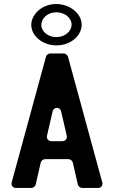

<svg xmlns="http://www.w3.org/2000/svg" viewBox="-20 -932 565 952"><path d="M59 0H135C145 0 155 -8 157 -17L182 -126C184 -135 194 -143 204 -143H319C329 -143 339 -135 341 -126L366 -17C368 -8 378 0 388 0H466C482 0 491 -13 487 -28L317 -651C315 -659 305 -667 296 -667H229C220 -667 210 -659 208 -651L38 -28C34 -13 43 0 59 0ZM213 -259 241 -380C246 -403 278 -403 283 -380L311 -259C314 -244 304 -232 289 -232H235C220 -232 210 -244 213 -259ZM259 -707C335 -707 385 -759 385 -809C385 -867 324 -912 259 -912C185 -912 135 -858 135 -809C135 -751 195 -707 259 -707ZM259 -748C220 -748 185 -774 185 -809C185 -839 214 -871 259 -871C300 -871 335 -845 335 -809C335 -779 304 -748 259 -748Z"/></svg>

Font: DIN Rundschrift
Style: Breit
Weight: 400
Width: 7
Version: Version 1.027